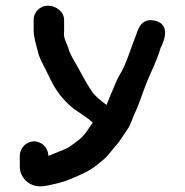

<svg xmlns="http://www.w3.org/2000/svg" viewBox="-20 -533 654 679"><path d="M121 126C129.2 126 136.4 125.5 146 123.5C169.5 118.5 197.6 113.5 227 101.1C258.4 87.9 293.4 74.5 322.5 50.7L342.1 34.7C353.2 25.6 361.6 16.8 371.9 3.5L385.7 -13.4C390.4 -19.1 397.1 -25.3 402 -33.1L415.3 -52.8C420.8 -60.8 424.6 -66.9 429.3 -73.4C443.1 -92.1 450.1 -119.5 454.8 -128.8C469.9 -158.7 481.9 -198 493.6 -227.9C510.2 -272.6 534.2 -315.2 547.9 -363.5C549.5 -367.2 595.4 -447.7 523.9 -460.5C475.1 -470.3 464.4 -417.5 461.7 -410.2C442.3 -363 428.2 -309.1 403.2 -268.2C390 -246.6 382.7 -222 372.4 -200.5L356.7 -161.9C333.8 -179.2 313.8 -194.8 302.4 -213.5C286.9 -237.1 268.4 -270.6 253.1 -299C240.1 -323.3 228.3 -339.2 221.9 -361.5C216.1 -381.7 202.9 -399.2 206.7 -421.2V-463C206.7 -491.1 178.2 -513 149.5 -513C122.3 -513 99 -491 99 -463V-428C99 -398.7 108.1 -375.6 113.4 -352.6C120.4 -322.3 135 -301.2 144.8 -280.2C160.9 -245.8 180.8 -204.3 216 -170.5C224.1 -162.7 232.3 -154.3 244.3 -145.8C262.9 -132.5 289.3 -117 308 -99.6C290.6 -74 278.4 -52.4 254.8 -35.1L235.2 -20.7C219.9 -9.4 215.9 -7.5 192.7 1.3C188.6 2.8 151 19.1 151 18C151 -9.1 129 -33 100.5 -33C72 -33 50 -9.1 50 18V56C50 94.7 82.1 126 121 126Z"/></svg>

Font: NumbBunny
Style: Bk
Weight: 400
Designer: Robert Jablonski
Foundry: Cannot Into Space Fonts
Version: Version 1.0